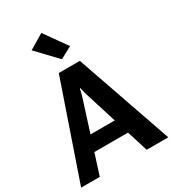

<svg xmlns="http://www.w3.org/2000/svg" viewBox="-241 -1118 1116 1242"><g transform="rotate(-30 316.5 -497.5)"><path d="M-8.5 0 237.1 -714.4H394.5L642.6 0H481.4L325.2 -497.8Q320.1 -514.2 316.2 -529.3Q312.3 -544.4 309.3 -559.8H305.2Q302.5 -544.4 298.5 -529.3Q294.4 -514.2 289.3 -497.8L130.9 0ZM120.4 -156.7 155 -267.8H469L503.9 -156.7ZM299.3 -781.2 158.4 -929.4 268.8 -995.4 387.5 -828.9Z"/></g></svg>

Font: RobotoFlex
Style: Regular
Weight: 400
Designer: Berlow after Robertson
Foundry: Google
Version: Version 2.136